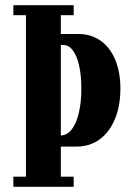

<svg xmlns="http://www.w3.org/2000/svg" viewBox="-20 -720 527 740"><path d="M201.5 -155V-198H213.5Q238.5 -198 256.5 -221.2Q274.5 -244.5 284 -285.5Q293.5 -326.5 293.5 -379Q293.5 -428.5 285.2 -466.2Q277 -504 261.2 -525.2Q245.5 -546.5 224.5 -546.5H201.5V-589H281.5Q331 -589 367.5 -563.2Q404 -537.5 424 -490Q444 -442.5 444 -378.5Q444 -312 423.2 -261.8Q402.5 -211.5 364.5 -183.2Q326.5 -155 274.5 -155ZM31.5 0V-39H80V-661.5H31.5V-700H264V-661.5H214.5V-39H264V0Z"/></svg>

Font: Imbue Thin 10pt ExtraBold
Style: Regular
Weight: 800
Version: Version 1.102